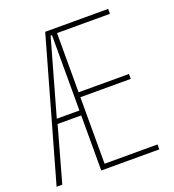

<svg xmlns="http://www.w3.org/2000/svg" viewBox="-131 -816 831 917"><g transform="rotate(-20 285.0 -357.0)"><path d="M522 0V-25H253V-363H509V-388H253V-689H522V-714H202L0 0H29L107 -280H227V0ZM112 -305 220 -688H227V-305Z"/></g></svg>

Font: Noto Sans Myanmar UI ExtraCondensed Thin
Style: Regular
Weight: 100
Width: 2
Designer: Monotype Design Team
Foundry: Monotype Imaging Inc.
Version: Version 2.103